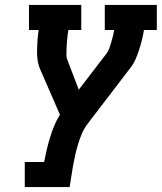

<svg xmlns="http://www.w3.org/2000/svg" viewBox="-20 -755 653 775"><path d="M80 0V-101H158Q158 -101 158 -101Q158 -101 158 -101Q163 -126 168.5 -150Q174 -174 181.5 -198.5Q189 -223 198.5 -246.5Q208 -270 222 -292L141 -478Q134 -495 131.5 -514.5Q129 -534 129.5 -554Q130 -574 131.5 -594Q133 -614 136 -634H97V-735H308V-634H256Q254 -624 253 -614Q252 -604 251 -594Q250 -584 249.5 -574.5Q249 -565 248.5 -555Q248 -545 248 -535Q248 -525 251 -516L298 -393L410 -539Q418 -550 422 -562Q426 -574 429.5 -586Q433 -598 436 -610Q439 -622 441 -634H403V-735H613V-634H561Q558 -614 553 -594Q548 -574 541.5 -554Q535 -534 526.5 -514.5Q518 -495 504 -478L335 -257Q320 -238 310.5 -215.5Q301 -193 294.5 -171Q288 -149 283 -126.5Q278 -104 274 -81L261 0Z"/></svg>

Font: Iosevka Curly Slab ExObl
Style: Bold
Weight: 700
Width: 7
Italic angle: -9°
Monospace: yes
Designer: Belleve Invis
Foundry: Belleve Invis
Version: Version 11.0.0; ttfautohint (v1.8.3)